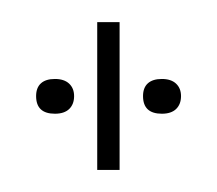

<svg xmlns="http://www.w3.org/2000/svg" viewBox="-60 -724 691 612"><g transform="rotate(-90 286.0 -418.5)"><path d="M285.2 -649.4Q312 -649.4 325.9 -634Q339.8 -618.7 339.8 -589.4Q339.8 -560.1 325 -544.2Q310.1 -528.3 285.2 -528.3Q259.3 -528.3 244.1 -543.9Q229 -559.6 229 -589.4Q229 -649.4 285.2 -649.4ZM49.8 -383.3V-454.6H521V-383.3ZM285.2 -308.6Q312 -308.6 325.9 -293.2Q339.8 -277.8 339.8 -248.5Q339.8 -219.2 325 -203.4Q310.1 -187.5 285.2 -187.5Q259.3 -187.5 244.1 -203.1Q229 -218.8 229 -248.5Q229 -308.6 285.2 -308.6ZM146.5 -92.8ZM146.5 -743.7Z"/></g></svg>

Font: Noto Sans Telugu UI
Style: Regular
Weight: 400
Designer: Monotype Design Team
Foundry: Monotype Imaging Inc.
Version: Version 1.05